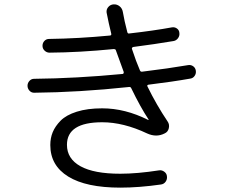

<svg xmlns="http://www.w3.org/2000/svg" viewBox="-20 -819 1040 889"><path d="M137.7 -389.6Q125 -389.6 116.2 -399.4Q107.4 -409.2 107.4 -421.9Q107.4 -434.6 116.2 -444.3Q125 -454.1 137.7 -454.1Q333 -456.1 547.9 -476.6Q550.8 -476.6 552.2 -480Q553.7 -483.4 552.7 -486.3Q536.1 -530.3 516.6 -585.9Q515.6 -591.8 505.9 -591.8Q347.7 -576.2 209 -575.2Q196.3 -575.2 186.5 -584.5Q176.8 -593.8 176.8 -606.9Q176.8 -620.1 185.5 -629.4Q194.3 -638.7 207 -638.7Q343.8 -640.6 487.3 -654.3Q497.1 -654.3 495.1 -663.1Q483.4 -710 473.6 -760.7Q471.7 -775.4 481.4 -786.6Q491.2 -797.9 505.9 -798.8Q521.5 -799.8 533.7 -790Q545.9 -780.3 548.8 -763.7Q555.7 -722.7 569.3 -670.9Q571.3 -662.1 579.1 -664.1Q691.4 -676.8 776.4 -692.4Q789.1 -694.3 799.3 -687Q809.6 -679.7 810.5 -667Q812.5 -653.3 804.2 -642.1Q795.9 -630.9 783.2 -628.9Q696.3 -614.3 597.7 -601.6Q589.8 -599.6 590.8 -592.8Q610.4 -533.2 627.9 -493.2Q630.9 -485.4 639.6 -487.3Q760.7 -502 851.6 -517.6Q864.3 -519.5 874.5 -512.2Q884.8 -504.9 886.7 -491.7Q888.7 -478.5 881.3 -467.8Q874 -457 861.3 -455.1Q778.3 -440.4 667 -426.8Q659.2 -424.8 663.1 -418Q704.1 -334 755.9 -256.8Q765.6 -243.2 761.7 -225.6Q757.8 -208 742.2 -201.2Q704.1 -181.6 661.1 -201.2Q551.8 -252.9 453.1 -252.9Q290 -252.9 290 -148.4Q290 -84 352.5 -49.3Q415 -14.6 537.1 -14.6Q615.2 -14.6 716.8 -30.3Q729.5 -32.2 740.7 -23.9Q752 -15.6 752.9 -2.9Q754.9 10.7 747.1 22Q739.3 33.2 725.6 35.2Q624 49.8 537.1 49.8Q378.9 49.8 295.9 -1.5Q212.9 -52.7 212.9 -147.5Q212.9 -179.7 224.1 -207Q235.4 -234.4 260.7 -260.3Q286.1 -286.1 335.4 -301.8Q384.8 -317.4 453.1 -317.4Q559.6 -317.4 666 -263.7H668V-265.6Q629.9 -323.2 587.9 -410.2Q585 -418 575.2 -416Q346.7 -391.6 137.7 -389.6Z"/></svg>

Font: Rounded Mgen+ 2m regular
Style: Regular
Weight: 400
Designer: [Source Han Sans]
Ryoko NISHIZUKA  (kana & ideographs); Paul D. Hunt (Latin, Greek & Cyrillic); Wenlong ZHANG  (bopomofo
Version: Version 1.059.20150602